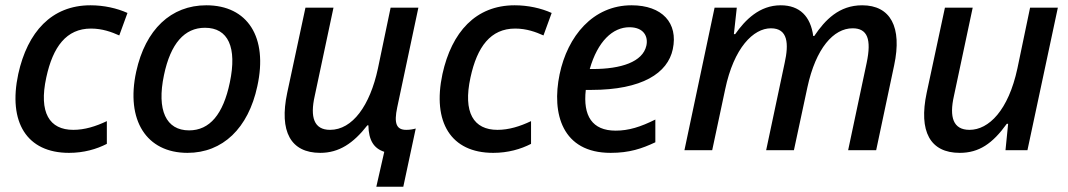

<svg xmlns="http://www.w3.org/2000/svg" viewBox="-20 -568 4040 726"><path d="M241 10C297 10 345 -4 384 -24V-110C342 -90 300 -77 257 -77C167 -77 126 -142 155 -275C180 -391 231 -460 324 -460C367 -460 402 -447 431 -434L462 -519C422 -537 373 -548 322 -548C175 -548 84 -447 49 -288C10 -106 81 10 241 10Z M689 10C822 10 919 -83 953 -242C994 -428 916 -548 760 -548C627 -548 530 -457 495 -297C455 -113 534 10 689 10ZM695 -75C608 -75 572 -151 600 -284C625 -404 678 -463 755 -463C843 -463 877 -389 849 -256C824 -136 773 -75 695 -75Z M1403 138H1505L1552 -82C1541 -79 1530 -77 1516 -77C1479 -77 1469 -101 1482 -162L1562 -539H1457L1409 -309C1379 -169 1313 -77 1228 -77C1167 -77 1152 -125 1170 -205L1241 -539H1135L1066 -217C1035 -71 1079 10 1191 10C1262 10 1316 -26 1369 -94H1373C1374 -38 1393 -7 1433 6Z M1845 10C1901 10 1949 -4 1988 -24V-110C1946 -90 1904 -77 1861 -77C1771 -77 1730 -142 1759 -275C1784 -391 1835 -460 1928 -460C1971 -460 2006 -447 2035 -434L2066 -519C2026 -537 1977 -548 1926 -548C1779 -548 1688 -447 1653 -288C1614 -106 1685 10 1845 10Z M2289 10C2360 10 2407 -6 2458 -30V-116C2402 -88 2357 -74 2308 -74C2219 -74 2184 -130 2195 -228H2215C2409 -228 2505 -292 2524 -382C2545 -481 2484 -548 2368 -548C2222 -548 2126 -431 2096 -287C2065 -138 2106 10 2289 10ZM2360 -465C2414 -465 2432 -430 2424 -395C2410 -334 2329 -307 2221 -307H2210C2240 -412 2297 -465 2360 -465Z M2568 0H2673L2722 -230C2755 -388 2829 -461 2895 -461C2960 -461 2963 -402 2947 -330L2877 0H2982L3033 -238C3065 -386 3132 -461 3204 -461C3260 -461 3276 -420 3257 -330L3187 0H3293L3361 -321C3392 -466 3347 -548 3240 -548C3153 -548 3100 -493 3059 -432H3055C3045 -506 3004 -548 2932 -548C2852 -548 2798 -493 2760 -439H2755L2766 -539H2682Z M3609 10C3682 10 3733 -25 3787 -100H3792L3782 0H3865L3980 -539H3875L3827 -309C3793 -151 3719 -77 3646 -77C3584 -77 3569 -125 3587 -205L3658 -539H3553L3484 -217C3453 -71 3497 10 3609 10Z"/></svg>

Font: Noto Sans Medium
Style: Italic
Weight: 500
Italic angle: -12°
Designer: Monotype Design Team
Foundry: Monotype Imaging Inc.
Version: Version 2.013